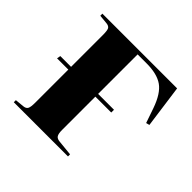

<svg xmlns="http://www.w3.org/2000/svg" viewBox="-135 -656 794 794"><g transform="rotate(45 262.5 -259.0)"><path d="M40 0V-12.2L80.1 -16.1Q94.2 -17.6 99.1 -26.6Q104 -35.6 104 -62V-254.9H38.1L41 -271H104V-457Q104 -482.9 99.4 -491.7Q94.7 -500.5 80.1 -502L40 -505.9V-518.1H477.1L502.9 -330.1L487.8 -326.2L465.8 -390.1Q443.4 -454.6 409.7 -478.3Q376 -502 314.9 -502H262.2V-271H355V-254.9H262.2V-60.1Q262.2 -38.6 267.8 -29.5Q273.4 -20.5 289.1 -19L356.9 -12.2V0Z"/></g></svg>

Font: Display Regular
Style: Bold
Weight: 700
Designer: Latin by Veronika Burian and Jose Scaglione. Greek by Irene Vlachou. Cyrillic by Vera Evstafieva.
Foundry: TypeTogether
Version: Version 3.002